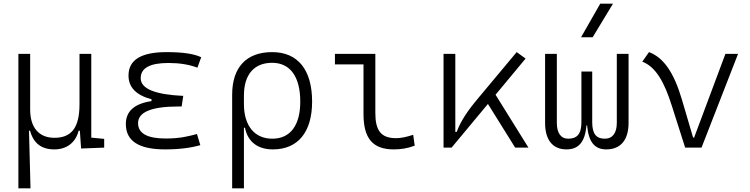

<svg xmlns="http://www.w3.org/2000/svg" viewBox="-20 -815 4142 1060"><path d="M280.3 9.8C347.7 9.8 397.5 -27.3 414.1 -93.3H420.9L427.7 4.9L555.2 0V-48.3L483.9 -55.2V-517.6H418.9V-239.3C418.9 -106 371.6 -54.2 280.3 -54.2C195.8 -54.2 146.5 -109.9 146.5 -210V-517.6H81.5V224.6H148.4L140.1 -93.3H146C165 -23.9 208.5 9.8 280.3 9.8Z M891.6 9.8C969.7 9.8 1035.6 1 1085.9 -13.7L1067.4 -75.2C1025.4 -64 976.1 -50.3 895.5 -50.3C793 -50.3 742.2 -78.6 742.2 -135.3C742.2 -196.3 816.4 -227.1 965.8 -227.1H982.9L991.7 -285.6C834.5 -293 756.8 -325.2 756.8 -383.3C756.8 -439.5 807.6 -467.3 910.2 -467.3C970.7 -467.3 1023.4 -459 1069.8 -441.4L1090.8 -499C1051.3 -518.1 988.3 -527.3 899.4 -527.3C759.3 -527.3 689.5 -484.4 689.5 -397.9C689.5 -333 731.4 -289.6 816.4 -267.1V-256.8C721.7 -242.7 674.8 -200.7 674.8 -130.4C674.8 -36.1 746.6 9.8 891.6 9.8Z M1486.8 9.8C1624.5 9.8 1703.1 -85.4 1703.1 -253.9C1703.1 -429.7 1624.5 -527.3 1482.4 -527.3C1340.3 -527.3 1261.7 -443.4 1261.7 -292V224.6H1326.7V-109.9H1332.5C1348.1 -29.8 1405.3 9.8 1486.8 9.8ZM1326.7 -240.7V-287.6C1326.7 -403.3 1382.8 -468.3 1482.4 -468.3C1582 -468.3 1637.7 -391.6 1637.7 -253.9C1637.7 -122.6 1582.5 -49.3 1483.4 -49.3C1386.7 -49.3 1326.7 -119.1 1326.7 -240.7Z M2153.8 9.8C2195.3 9.8 2229.5 3.9 2269.5 -10.7L2261.2 -70.8C2222.2 -58.1 2193.4 -52.2 2166.5 -52.2C2083 -52.2 2052.2 -95.2 2052.2 -190.4V-517.6H1829.1V-459.5H1986.8V-185.5C1986.8 -50.8 2038.1 9.8 2153.8 9.8Z M2428.7 0H2473.1L2673.8 -241.2L2824.2 0H2897.5L2715.8 -292L2881.8 -491.7L2832.5 -527.3L2619.6 -272.5C2560.5 -202.1 2522.9 -145.5 2501.5 -86.9H2493.7V-517.6H2428.7Z M3327.1 9.8C3407.2 9.8 3450.2 -43 3450.2 -136.7V-517.6H3385.3V-136.7C3385.3 -81.1 3362.3 -49.3 3318.8 -49.3C3273.4 -49.3 3249.5 -74.2 3249.5 -140.1V-419.9H3189.9V-140.1C3189.9 -74.2 3165 -49.3 3117.2 -49.3C3076.2 -49.3 3054.2 -81.1 3054.2 -136.7V-517.6H2989.3V-136.7C2989.3 -43 3030.8 9.8 3107.4 9.8C3173.3 9.8 3210 -29.8 3217.8 -122.6H3221.2C3229.5 -29.8 3263.7 9.8 3327.1 9.8ZM3188 -609.4H3252L3364.3 -794.9H3293.9Z M3762.7 0H3853L4054.7 -517.6H3984.9L3812 -55.2H3806.6L3743.7 -268.6C3701.7 -409.7 3646 -496.6 3563 -527.3L3525.9 -474.6C3599.6 -446.3 3647 -364.3 3689 -231Z"/></svg>

Font: Cascadia Mono Light
Style: Regular
Weight: 300
Monospace: yes
Designer: Aaron Bell
Foundry: Saja Typeworks
Version: Version 2404.023